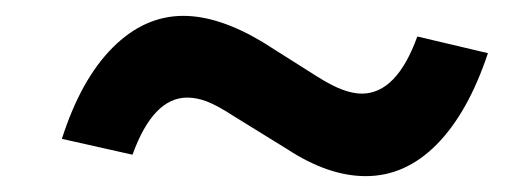

<svg xmlns="http://www.w3.org/2000/svg" viewBox="-20 -492 640 242"><path d="M147 -297 58 -317Q82 -392 122 -432Q162 -472 211 -472Q256 -472 311 -439L379 -396Q398 -384 411.5 -379Q425 -374 436 -374Q480 -374 506 -446L595 -425Q570 -350 530.5 -310Q491 -270 441 -270Q394 -270 342 -304L274 -346Q254 -359 241 -364Q228 -369 216 -369Q173 -369 147 -297Z"/></svg>

Font: Red Hat Display
Style: Bold Italic
Weight: 700
Italic angle: -12°
Designer: Pentagram, MCKL
Foundry: Pentagram, MCKL
Version: Version 1.023; ttfautohint (v1.8.3)